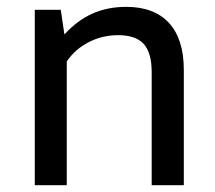

<svg xmlns="http://www.w3.org/2000/svg" viewBox="-20 -543 630 563"><path d="M350.1 -522.9Q432.1 -522.9 475.6 -475.6Q519 -428.2 519 -337.9V0H424.8V-331.1Q424.8 -388.2 401.4 -414.1Q377.9 -439.9 326.2 -439.9Q280.3 -439.9 240.2 -419.4Q200.2 -398.9 175.8 -362.8V0H82V-514.2H158.2L168.9 -441.9Q206.1 -482.9 250.5 -502.9Q294.9 -522.9 350.1 -522.9Z"/></svg>

Font: Sarala
Style: Regular
Weight: 400
Designer: Andres Torresi
Foundry: Huerta Tipografica
Version: Version 1.004;PS 001.003;hotconv 1.0.70;makeotf.lib2.5.58329